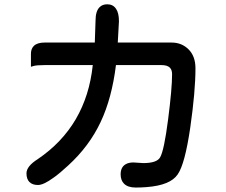

<svg xmlns="http://www.w3.org/2000/svg" viewBox="-20 -799 1040 882"><path d="M184.6 -500Q147.9 -500 133.3 -495.6L122.1 -492.2V-551.8Q122.1 -574.7 135.3 -587.9Q150.9 -603.5 184.6 -603.5H415.5L418.9 -704.1Q418.9 -747.6 437.5 -766.1Q450.7 -779.3 472.7 -779.3Q499.5 -779.3 513.2 -758.3Q526.4 -739.3 526.4 -701.2L521 -603.5H768.6Q814.9 -603.5 846.4 -572Q877.9 -540.5 877.9 -485.4Q877.9 -379.4 854 -212.9Q829.6 -45.9 796.4 2Q762.7 52.2 653.3 60.5Q629.9 62.5 603.5 62.5Q567.4 62.5 549.8 44.9Q534.2 29.3 534.2 2Q534.2 -31.2 557.1 -44.4Q570.8 -52.7 592.8 -52.7H593.3L638.2 -49.8Q701.2 -49.8 715.8 -76.7Q733.9 -108.4 752.2 -250.2Q770.5 -392.1 770.5 -458Q770.5 -478 760.3 -488.3Q748.5 -500 721.7 -500H512.7Q493.7 -347.2 442.4 -238.8Q390.1 -127.4 293.5 -39.1Q270.5 -18.1 257.6 -7.3Q244.6 3.4 238.3 8.3Q231.9 13.2 226.1 17.1Q180.2 50.8 154.5 50.8Q128.9 50.8 115.2 37.1Q101.6 23.4 101.6 -2.9Q101.6 -35.2 153.3 -67.9Q376.5 -219.2 406.2 -500Z"/></svg>

Font: YuPearl-SemiBold
Style: SemiBold
Weight: 600
Designer: Max Yao
Foundry: Max-Everyday
Version: Version 1.011; ttfautohint (v1.8.3)